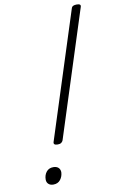

<svg xmlns="http://www.w3.org/2000/svg" viewBox="-109 -1070 679 1140"><g transform="rotate(-10 230.5 -500.5)"><path d="M184 -216Q156 -216 162 -235L406 -996Q409 -1007 417 -1011Q425 -1015 439 -1015Q467 -1015 460 -996L216 -235Q213 -227 205.5 -221.5Q198 -216 184 -216ZM117 14Q99 14 88 4Q77 -6 77 -23Q77 -50 92 -69Q107 -88 134 -88Q153 -88 164 -78.5Q175 -69 176 -51Q175 -25 160 -5.5Q145 14 117 14Z"/></g></svg>

Font: Playwrite US Trad ExtraLight
Style: Regular
Weight: 250
Designer: Veronika Burian, José Scaglione
Foundry: TypeTogether
Version: Version 1.003